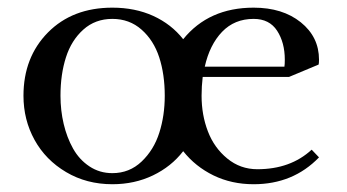

<svg xmlns="http://www.w3.org/2000/svg" viewBox="-20 -472 901 499"><path d="M41 -223.1Q41 -323.2 104.7 -387.7Q168.5 -452.1 272 -452.1Q331.1 -452.1 378.2 -430.7Q425.3 -409.2 456.1 -370.1Q522.5 -452.1 639.2 -452.1Q714.4 -452.1 761.7 -414.1Q809.1 -376 809.1 -316.9Q809.1 -308.1 808.1 -304.2L731 -272H506.8Q503.9 -247.6 503.9 -223.1Q503.9 -173.3 520.3 -130.6Q536.6 -87.9 570.6 -60.1Q604.5 -32.2 648.9 -32.2Q734.9 -32.2 790 -83L809.1 -63Q741.7 6.8 639.2 6.8Q582 6.8 534.9 -16.1Q487.8 -39.1 456.1 -79.1Q425.3 -39.1 377.4 -16.1Q329.6 6.8 272 6.8Q205.1 6.8 151.9 -24.7Q98.6 -56.2 69.8 -108.4Q41 -160.6 41 -223.1ZM137.2 -223.1Q137.2 -185.1 145.5 -149.9Q153.8 -114.7 169.9 -85.9Q186 -57.1 212.4 -39.6Q238.8 -22 272 -22Q316.4 -22 348.1 -52.2Q379.9 -82.5 394 -127Q408.2 -171.4 408.2 -223.1Q408.2 -278.8 393.8 -323Q379.4 -367.2 347.9 -395Q316.4 -422.9 272 -422.9Q227.5 -422.9 196.5 -395Q165.5 -367.2 151.4 -323Q137.2 -278.8 137.2 -223.1ZM512.2 -298.8H719.2Q720.2 -304.7 720.2 -316.9Q720.2 -361.3 700.2 -392.1Q680.2 -422.9 639.2 -422.9Q589.4 -422.9 557.1 -389.2Q524.9 -355.5 512.2 -298.8Z"/></svg>

Font: Dihjauti S
Style: Bold
Weight: 700
Designer: T. Christopher White
Version: Version 3.0.0